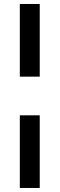

<svg xmlns="http://www.w3.org/2000/svg" viewBox="-20 -725 298 960"><path d="M79.1 -341.8V-705.1H178.7V-341.8ZM79.1 214.8V-148.4H178.7V214.8Z"/></svg>

Font: Crimson Pro Black
Style: Regular
Weight: 900
Designer: Jacques Le Bailly
Foundry: Baron von Fonthausen
Version: Version 1.003